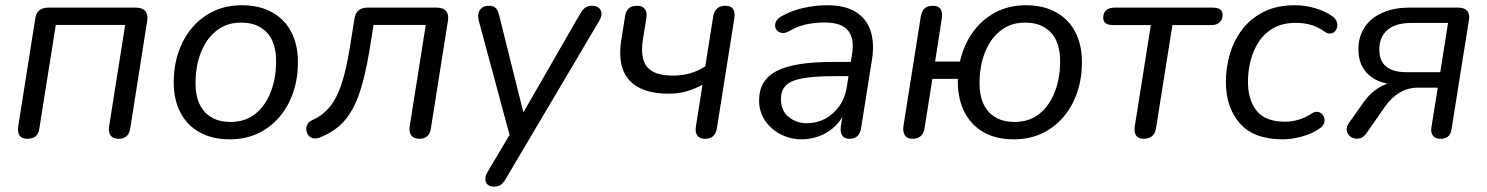

<svg xmlns="http://www.w3.org/2000/svg" viewBox="-20 -515 5592 722"><path d="M82.2 6.9Q61.9 6.9 53.7 -5Q45.4 -16.9 48.3 -38.2L112.7 -446Q116.1 -467.4 128.7 -476.9Q141.3 -486.3 162.2 -486.3H491.2Q515 -486.3 526.2 -473.5Q537.4 -460.6 533.5 -436.8L469.6 -30.9Q463.8 6.9 425.5 6.9Q405.6 6.9 396.4 -5Q387.2 -16.9 390.1 -38.2L450.6 -421.2H189.8L127.8 -30.9Q125.4 -12 114 -2.5Q102.6 6.9 82.2 6.9Z M844.2 8.9Q779.1 8.9 731.6 -17Q684.1 -42.9 658.7 -91.1Q633.3 -139.2 633.3 -205.2Q633.3 -266.9 651.4 -319.7Q669.5 -372.4 703.5 -412Q737.6 -451.6 784.5 -473.4Q831.3 -495.3 889.4 -495.3Q955 -495.3 1002.3 -469.3Q1049.6 -443.4 1074.9 -395.5Q1100.3 -347.6 1100.3 -281.2Q1100.3 -219.4 1082.2 -166.7Q1064.1 -114 1030.1 -74.4Q996 -34.8 949.2 -12.9Q902.3 8.9 844.2 8.9ZM846.7 -56.4Q902.2 -56.4 940.4 -87.1Q978.5 -117.9 998.4 -169.8Q1018.3 -221.7 1018.3 -284.1Q1018.3 -355.8 983.5 -392.9Q948.6 -430 886.9 -430Q831.9 -430 793.5 -399.2Q755.1 -368.4 735.2 -317Q715.3 -265.7 715.3 -202.2Q715.3 -131 750.2 -93.7Q785 -56.4 846.7 -56.4Z M1556.3 6.9Q1536.5 6.9 1527 -5.2Q1517.6 -17.3 1520.5 -38.7L1581 -421.2H1384.6L1374.6 -357.1Q1361 -270 1344.9 -208.9Q1328.9 -147.8 1306.6 -106.7Q1284.4 -65.6 1254.2 -39.8Q1224 -14.1 1182.1 2.5Q1167.5 7.9 1156.5 4.8Q1145.6 1.7 1139.2 -6.8Q1132.9 -15.3 1131.9 -26.3Q1130.9 -37.2 1136.1 -47.2Q1141.2 -57.1 1153.9 -63Q1184.2 -76.6 1206.3 -98Q1228.5 -119.4 1245.7 -153.5Q1262.8 -187.6 1275.7 -238.5Q1288.6 -289.4 1299.7 -361.9L1312.7 -444.1Q1319 -486.3 1361.7 -486.3H1622.6Q1646.4 -486.3 1657.4 -473.5Q1668.3 -460.6 1664.4 -436.8L1600 -30.4Q1594.2 6.9 1556.3 6.9Z M1838.1 186.9Q1822.1 186.9 1813.6 179.1Q1805.1 171.3 1804.9 158.8Q1804.7 146.4 1813 132.2L1906.4 -24.9L1901 10.2L1780.7 -435.9Q1773.9 -461.2 1784.6 -477.2Q1795.2 -493.3 1818.1 -493.3Q1835.6 -493.3 1844.1 -485Q1852.5 -476.8 1857.4 -455.9L1956.5 -58.6H1928.7L2161.8 -463.7Q2171 -479.2 2180.7 -486.2Q2190.4 -493.3 2205.9 -493.3Q2230.3 -493.3 2238.6 -476.7Q2246.9 -460.1 2234.2 -438.1L1882.3 156.8Q1873.6 172.3 1863.6 179.6Q1853.6 186.9 1838.1 186.9Z M2630.4 6.9Q2611.5 6.9 2602.3 -5.4Q2593.1 -17.8 2597 -40.6L2621.8 -196.6Q2591.7 -179.9 2561.2 -171.3Q2530.7 -162.7 2493.9 -162.7Q2392.2 -162.7 2346.4 -213.5Q2300.5 -264.4 2316 -363.1L2330.7 -454.9Q2336.5 -493.3 2375.8 -493.3Q2395.7 -493.3 2404.9 -481.1Q2414.1 -469 2410.7 -447.6L2397.9 -368.8Q2386.4 -296.8 2412.9 -263.8Q2439.4 -230.8 2509 -230.8Q2545 -230.8 2573.8 -238.9Q2602.7 -247 2632.1 -265.3L2661.9 -453Q2668.2 -493.3 2708.9 -493.3Q2728.3 -493.3 2736.6 -481.2Q2744.8 -469 2741.4 -446.2L2676 -33.8Q2673.1 -13.9 2662.2 -3.5Q2651.3 6.9 2630.4 6.9Z M2994.2 8.9Q2951.9 8.9 2915.4 -10Q2879 -28.9 2856.7 -61.8Q2834.5 -94.8 2834.5 -137.3Q2834.5 -213.8 2900.2 -247.9Q2965.9 -282 3109.5 -282H3190L3181.7 -228.6H3120.8Q3043.8 -228.6 2999.2 -220.7Q2954.7 -212.9 2935.7 -193.9Q2916.7 -174.9 2916.7 -142.1Q2916.7 -98.1 2946.1 -74.9Q2975.4 -51.6 3014.2 -51.6Q3050.4 -51.6 3082 -68Q3113.5 -84.4 3135.8 -115.5Q3158 -146.6 3164.6 -190.1L3184.1 -311.7Q3193.7 -369.8 3169.1 -400.1Q3144.5 -430.4 3081.1 -430.4Q3044.3 -430.4 3011 -423.2Q2977.6 -415.9 2945.1 -396.6Q2931.9 -389.7 2920.9 -391.1Q2909.9 -392.5 2902.8 -399.5Q2895.7 -406.6 2894.7 -416.6Q2893.7 -426.6 2899.7 -436.9Q2905.8 -447.2 2920.9 -455Q2959.2 -476.2 3003.3 -485.7Q3047.5 -495.3 3089.6 -495.3Q3158 -495.3 3198.5 -469.7Q3239 -444.2 3254 -398.2Q3268.9 -352.1 3258.9 -290.3L3218.1 -33.3Q3212.3 6.9 3173.9 6.9Q3155.9 6.9 3147.5 -5Q3139 -16.9 3141.9 -38.7L3154.5 -119.8L3163.1 -110.4Q3149.7 -69.8 3123.1 -43.2Q3096.5 -16.7 3062.9 -3.9Q3029.3 8.9 2994.2 8.9Z M3792.4 8.9Q3722.9 8.9 3675.1 -20Q3627.3 -48.9 3603.6 -100.1Q3579.8 -151.3 3582 -218.4H3486.1L3456.8 -33.7Q3453.9 -13.4 3442.3 -3.2Q3430.7 6.9 3411.2 6.9Q3391.3 6.9 3382.9 -5.9Q3374.4 -18.7 3377.3 -41L3442.7 -453.6Q3449 -493.3 3487.8 -493.3Q3508.7 -493.3 3516.9 -480.9Q3525.1 -468.5 3521.7 -446.3L3496.4 -283.6H3589.9Q3603.7 -345.6 3637.7 -393.2Q3671.7 -440.9 3722.6 -468.1Q3773.5 -495.3 3837.6 -495.3Q3903.2 -495.3 3950.5 -469.3Q3997.8 -443.4 4023.1 -395.5Q4048.5 -347.6 4048.5 -281.2Q4048.5 -219.4 4030.4 -166.7Q4012.3 -114 3978.3 -74.4Q3944.2 -34.8 3897.4 -12.9Q3850.5 8.9 3792.4 8.9ZM3794.9 -56.4Q3850.4 -56.4 3888.6 -87.1Q3926.7 -117.9 3946.6 -169.8Q3966.5 -221.7 3966.5 -284.1Q3966.5 -355.8 3931.7 -392.9Q3896.8 -430 3835.1 -430Q3780.1 -430 3741.7 -399.2Q3703.3 -368.4 3683.4 -317Q3663.5 -265.7 3663.5 -202.2Q3663.5 -131 3698.4 -93.7Q3733.2 -56.4 3794.9 -56.4Z M4279.7 6.9Q4260.8 6.9 4252.3 -5.4Q4243.8 -17.8 4247.2 -40.1L4307.7 -420.7H4166Q4128.6 -420.7 4128.6 -448Q4128.6 -467 4140 -476.7Q4151.5 -486.3 4169.9 -486.3H4540Q4577.5 -486.3 4577.5 -459.6Q4577.5 -441.1 4566.3 -430.9Q4555.2 -420.7 4535.7 -420.7H4388.7L4327.2 -33.3Q4324.3 -13.4 4312.4 -3.2Q4300.6 6.9 4279.7 6.9Z M4803.2 8.9Q4695.2 8.9 4642.5 -51Q4589.8 -110.9 4589.8 -207.2Q4589.8 -260.6 4605 -312.1Q4620.2 -363.6 4651.8 -404.9Q4683.4 -446.2 4732.7 -470.8Q4782 -495.3 4849.9 -495.3Q4887.5 -495.3 4923.3 -484.9Q4959 -474.6 4985 -457.4Q4999.2 -448.5 5004.8 -437.5Q5010.4 -426.4 5008.7 -415.7Q5007 -404.9 5000.4 -397.6Q4993.8 -390.3 4984 -388.9Q4974.3 -387.6 4962.5 -395Q4937.4 -413.3 4910.7 -421.2Q4883.9 -429 4852.6 -429Q4804.3 -429 4770 -410.1Q4735.8 -391.2 4714.4 -358.9Q4692.9 -326.7 4682.9 -287.6Q4672.8 -248.5 4672.8 -207.6Q4672.8 -139.5 4705.5 -98.4Q4738.3 -57.3 4812.7 -57.3Q4836.5 -57.3 4862.8 -64.7Q4889 -72.1 4914.6 -89.3Q4924.9 -95.8 4934.7 -94.4Q4944.6 -93 4951.2 -86.2Q4957.8 -79.4 4960 -69.9Q4962.3 -60.3 4958.4 -50.3Q4954.5 -40.3 4942.9 -32.5Q4915.8 -12.8 4877.1 -1.9Q4838.3 8.9 4803.2 8.9Z M5396.8 6.9Q5377.9 6.9 5368.9 -4Q5360 -15 5362.4 -34L5386.7 -185.4H5313Q5273.4 -185.4 5242.3 -166.2Q5211.2 -147 5189.5 -115.7L5117.6 -13Q5107.8 0.6 5095.7 4.5Q5083.6 8.4 5071.9 5.2Q5060.2 2.1 5052.5 -6.7Q5044.7 -15.5 5044 -27.6Q5043.3 -39.8 5052.5 -52.4L5111 -134.9Q5132.6 -165.1 5164.4 -184.9Q5196.1 -204.7 5224.1 -204.7H5240.8L5239.8 -196.4Q5168 -197.4 5128.1 -232.6Q5088.1 -267.9 5088.1 -329.4Q5088.1 -376.6 5111.2 -412Q5134.3 -447.3 5177.4 -466.8Q5220.4 -486.3 5279.7 -486.3H5464.5Q5486.4 -486.3 5496.9 -474.4Q5507.4 -462.5 5504 -440.6L5438.1 -27.6Q5435.7 -10.6 5425.3 -1.8Q5414.8 6.9 5396.8 6.9ZM5267.7 -243.6H5396L5425.2 -428.7H5287.3Q5227.8 -428.7 5197.3 -402.3Q5166.8 -375.8 5166.8 -329.4Q5166.8 -284.9 5193.1 -264.3Q5219.3 -243.6 5267.7 -243.6Z"/></svg>

Font: Nunito Variable Extra Light
Style: Italic
Weight: 200
Italic angle: -9°
Designer: Vernon Adams
Foundry: Vernon Adams
Version: Version 3.602